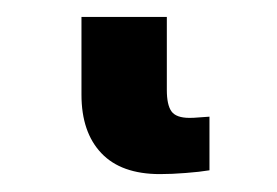

<svg xmlns="http://www.w3.org/2000/svg" viewBox="-20 38 320 222"><path d="M165 239.3Q120.1 239.3 97.2 215.1Q74.2 190.9 74.2 147.5V57.6H172.9V142.1Q172.9 159.2 178.2 166.7Q183.6 174.3 199.2 174.3Q204.1 174.3 209.5 173.8Q214.8 173.3 222.2 172.9V234.9Q210.9 236.8 194.8 238Q178.7 239.3 165 239.3Z"/></svg>

Font: Inter 18pt SemiBold
Style: Regular
Weight: 600
Designer: Rasmus Andersson
Foundry: rsms
Version: Version 4.001;git-66647c0bb